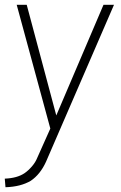

<svg xmlns="http://www.w3.org/2000/svg" viewBox="-36 -520 509 805"><path d="M67 206Q83 195 98 177.5Q113 160 120 142L175 19L34 -500H76L200 -36L398 -500H442L157 158Q133 211 93 238Q51 263 -13 265L-16 229Q36 227 67 206Z"/></svg>

Font: Bellota Text Light
Style: Italic
Weight: 300
Italic angle: -7.5°
Designer: Kemie Guaida
Foundry: Kemie Guaida
Version: Version 4.001